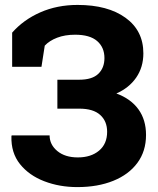

<svg xmlns="http://www.w3.org/2000/svg" viewBox="-20 -741 636 771"><path d="M290.5 10.3Q218.8 10.3 157.7 -13.2Q96.7 -36.6 60.3 -82Q23.9 -127.4 25.9 -194.3L26.9 -197.3H179.2Q179.2 -160.2 210.2 -134.5Q241.2 -108.9 292.5 -108.9Q345.2 -108.9 377.7 -136Q410.2 -163.1 410.2 -211.9Q410.2 -254.4 382.3 -279.5Q354.5 -304.7 298.3 -304.7H210.4V-420.9H298.3Q350.1 -420.9 374.8 -444.6Q399.4 -468.3 399.4 -507.8Q399.4 -550.8 370.1 -576.2Q340.8 -601.6 281.7 -601.6Q240.7 -601.6 209.5 -589.6Q178.2 -577.6 159.7 -557.6L146.5 -472.7H28.8V-609.9Q74.2 -661.6 141.8 -691.4Q209.5 -721.2 291.5 -721.2Q413.1 -721.2 484.4 -669.4Q555.7 -617.7 555.7 -526.9Q555.7 -471.2 526.9 -429.4Q498 -387.7 447.3 -365.7Q505.4 -344.2 535.9 -302Q566.4 -259.8 566.4 -199.2Q566.4 -133.8 531.7 -86.9Q497.1 -40 434.8 -14.9Q372.6 10.3 290.5 10.3Z"/></svg>

Font: Roboto Slab ExtraBold
Style: Regular
Weight: 800
Designer: Google
Version: Version 2.001; ttfautohint (v1.8.3)